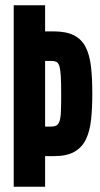

<svg xmlns="http://www.w3.org/2000/svg" viewBox="-20 -708 380 728"><path d="M32 0V-688H151V-589H183Q231 -589 260.5 -574Q290 -559 305 -529Q320 -499 325 -455.5Q330 -412 330 -353Q330 -300 325.5 -256Q321 -212 306.5 -181Q292 -150 263 -133Q234 -116 184 -116H151V0ZM151 -228H174Q186 -228 193.5 -232Q201 -236 205.5 -248Q210 -260 211 -285.5Q212 -311 212 -353Q212 -395 210.5 -420Q209 -445 205 -457.5Q201 -470 193.5 -473.5Q186 -477 174 -477H151Z"/></svg>

Font: Saira UltraCondensed ExtraBold
Style: Regular
Weight: 800
Width: 1
Designer: Hector Gatti with collaboration of the Omnibus-Type team
Foundry: Omnibus-Type
Version: Version 1.101